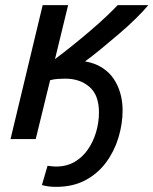

<svg xmlns="http://www.w3.org/2000/svg" viewBox="-20 -541 597 747"><path d="M198 186Q184 186 170.5 184.5Q157 183 143 179L165 104Q174 105 182 106Q190 107 197 107Q239 107 270 89Q301 71 322 40.5Q343 10 354 -27.5Q365 -65 365 -104Q365 -171 328 -203Q291 -235 234 -235Q220 -235 205 -234Q190 -233 175 -229L119 0H21L146 -521H245L194 -311Q226 -335 261.5 -363.5Q297 -392 331.5 -421.5Q366 -451 393.5 -477Q421 -503 438 -521H557Q538 -498 508.5 -469Q479 -440 444.5 -410.5Q410 -381 376 -353Q342 -325 311 -302Q348 -296 376 -278.5Q404 -261 421.5 -235.5Q439 -210 448 -178.5Q457 -147 457 -112Q457 -59 441 -6Q425 47 393 90.5Q361 134 312.5 160Q264 186 198 186Z"/></svg>

Font: Ubuntu Sans Medium
Style: Italic
Weight: 500
Italic angle: -13.5°
Designer: Dalton Maag Ltd
Foundry: Dalton Maag Ltd
Version: Version 1.006